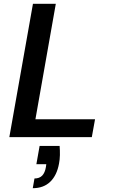

<svg xmlns="http://www.w3.org/2000/svg" viewBox="-20 -720 598 1008"><path d="M29 0 153 -700H273L166 -94H479L462 0ZM152 268 161 217Q187 217 201.5 202Q216 187 221 157L223 142H171L188 46H293Q295 70 294.5 94Q294 118 290 138Q279 200 244 234Q209 268 152 268Z"/></svg>

Font: DM Sans 9pt SemiBold
Style: Italic
Weight: 600
Italic angle: -10°
Version: Version 4.004;gftools[0.9.30]